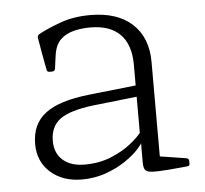

<svg xmlns="http://www.w3.org/2000/svg" viewBox="-43 -539 630 591"><g transform="rotate(-5 272.5 -244.0)"><path d="M188 7Q128 7 90.5 -26.5Q53 -60 53 -114Q53 -176 96 -208.5Q139 -241 231 -251L386 -268L385 -233L241 -217Q168 -208 138 -185.5Q108 -163 108 -119Q108 -81 132.5 -59.5Q157 -38 200 -38Q245 -38 281.5 -53Q318 -68 343 -88Q368 -108 378 -122L388 -108Q384 -93 367 -73.5Q350 -54 322.5 -35.5Q295 -17 260.5 -5Q226 7 188 7ZM377 -331Q377 -393 345.5 -425Q314 -457 253 -457Q226 -457 202 -451Q178 -445 161.5 -429.5Q145 -414 140 -383L134 -339Q132 -332 125 -332H116Q109 -332 108 -339Q103 -365 98.5 -389.5Q94 -414 90 -439Q89 -446 95 -450Q118 -463 160.5 -479Q203 -495 256 -495Q340 -495 386 -452.5Q432 -410 432 -335V-162H377ZM432 -162V-19L412 -46L514 -30Q521 -28 521 -21V-12Q521 -5 513 -5L459 0Q422 3 404.5 2Q387 1 382.5 -6.5Q378 -14 378 -28V-96L377 -102V-162Z"/></g></svg>

Font: Hahmlet ExtraLight
Style: Regular
Weight: 250
Designer: Minjoo Ham & Mark Frömberg
Foundry: hypertype
Version: Version 1.002